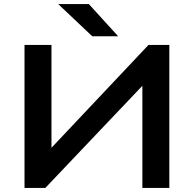

<svg xmlns="http://www.w3.org/2000/svg" viewBox="-20 -920 949 940"><path d="M100 0V-700H232V-196.5L707 -700H809V0H677V-500L202 0ZM558.5 -742.5H431.5L265 -900H415Z"/></svg>

Font: Science Gothic
Style: Regular
Weight: 400
Designer: Thomas Phinney, Vassil Kateliev, Brandon Buerkle
Foundry: Font Detective LLC
Version: Version 1.018